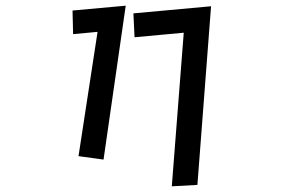

<svg xmlns="http://www.w3.org/2000/svg" viewBox="-20 -536 1040 675"><path d="M323 -424 237 -416 235 -499 422 -516 344 25 256 13ZM626 -421 453 -405 449 -489 722 -514 674 114 584 119Z"/></svg>

Font: Stick
Style: Regular
Weight: 400
Designer: Fontworks Inc.
Foundry: Fontworks Inc.
Version: Version 1.100